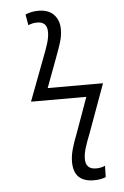

<svg xmlns="http://www.w3.org/2000/svg" viewBox="-53 -761 522 809"><g transform="rotate(-5 208.0 -357.0)"><path d="M362 0 363 -48Q347 -40 325 -40Q281 -40 281 -84Q281 -105 289 -131Q297 -157 310 -189L385 -395H151L198 -521Q211 -555 219.5 -582.5Q228 -610 228 -637Q228 -675 205.5 -699Q183 -723 140 -723Q111 -723 85 -712L93 -666Q111 -674 131 -674Q173 -674 173 -630Q173 -608 164.5 -581Q156 -554 144 -524L76 -344H310L256 -194Q241 -156 233.5 -128.5Q226 -101 226 -76Q226 9 312 9Q341 9 362 0Z"/></g></svg>

Font: Noto Sans UI SemiCondensed Light
Style: Italic
Weight: 300
Width: 4
Designer: Monotype Design Team
Foundry: Monotype Imaging Inc.
Version: 1.001